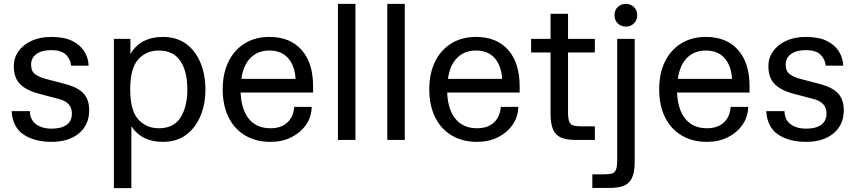

<svg xmlns="http://www.w3.org/2000/svg" viewBox="-20 -720 4407 988"><path d="M245 10Q158 10 101.5 -27.5Q45 -65 40 -148H134Q134 -105 164.5 -81.5Q195 -58 246 -58Q295 -58 322.5 -77.5Q350 -97 350 -136Q350 -193 285 -210L183 -237Q117 -254 84 -286.5Q51 -319 51 -380Q51 -422 75 -456Q99 -490 142.5 -510Q186 -530 244 -530Q310 -530 351.5 -509.5Q393 -489 414 -455Q435 -421 436 -382H346Q343 -415 319.5 -438.5Q296 -462 243 -462Q195 -462 167.5 -442Q140 -422 140 -388Q140 -352 162.5 -337Q185 -322 212 -315L311 -289Q381 -271 410 -239Q439 -207 439 -153Q439 -78 386.5 -34Q334 10 245 10Z M566 248V-520H651V-442Q703 -530 818 -530Q889 -530 937.5 -494.5Q986 -459 1011.5 -397.5Q1037 -336 1037 -259Q1037 -184 1011.5 -123Q986 -62 937.5 -26Q889 10 818 10Q709 10 656 -70V248ZM797 -60Q875 -60 909.5 -116Q944 -172 944 -259Q944 -354 907.5 -407Q871 -460 797 -460Q733 -460 691.5 -414.5Q650 -369 650 -260Q650 -151 691.5 -105.5Q733 -60 797 -60Z M1372 10Q1297 10 1241.5 -23Q1186 -56 1156 -117Q1126 -178 1126 -260Q1126 -343 1156 -403.5Q1186 -464 1240 -497Q1294 -530 1366 -530Q1473 -530 1532 -463Q1591 -396 1591 -277V-244H1218Q1222 -155 1261.5 -107.5Q1301 -60 1372 -60Q1426 -60 1458 -89Q1490 -118 1494 -170H1584Q1583 -118 1554.5 -77.5Q1526 -37 1479 -13.5Q1432 10 1372 10ZM1366 -460Q1307 -460 1269.5 -422.5Q1232 -385 1222 -314H1501Q1497 -382 1462.5 -421Q1428 -460 1366 -460Z M1719 0V-700H1809V0Z M1973 0V-700H2063V0Z M2435 10Q2360 10 2304.5 -23Q2249 -56 2219 -117Q2189 -178 2189 -260Q2189 -343 2219 -403.5Q2249 -464 2303 -497Q2357 -530 2429 -530Q2536 -530 2595 -463Q2654 -396 2654 -277V-244H2281Q2285 -155 2324.5 -107.5Q2364 -60 2435 -60Q2489 -60 2521 -89Q2553 -118 2557 -170H2647Q2646 -118 2617.5 -77.5Q2589 -37 2542 -13.5Q2495 10 2435 10ZM2429 -460Q2370 -460 2332.5 -422.5Q2295 -385 2285 -314H2564Q2560 -382 2525.5 -421Q2491 -460 2429 -460Z M2941 0Q2897 0 2868.5 -11.5Q2840 -23 2826.5 -52.5Q2813 -82 2813 -136V-450H2713V-520H2813V-649H2903V-520H3041V-450H2903V-143Q2903 -109 2909.5 -93.5Q2916 -78 2931 -74Q2946 -70 2970 -70H3041V0Z M3028 247V177H3089Q3114 177 3128.5 173Q3143 169 3149.5 153.5Q3156 138 3156 104V-520H3246V111Q3246 165 3232.5 194.5Q3219 224 3190.5 235.5Q3162 247 3118 247ZM3201 -583Q3176 -583 3159 -599.5Q3142 -616 3142 -642Q3142 -668 3159 -684Q3176 -700 3201 -700Q3225 -700 3242 -684Q3259 -668 3259 -642Q3259 -616 3242 -599.5Q3225 -583 3201 -583Z M3618 10Q3543 10 3487.5 -23Q3432 -56 3402 -117Q3372 -178 3372 -260Q3372 -343 3402 -403.5Q3432 -464 3486 -497Q3540 -530 3612 -530Q3719 -530 3778 -463Q3837 -396 3837 -277V-244H3464Q3468 -155 3507.5 -107.5Q3547 -60 3618 -60Q3672 -60 3704 -89Q3736 -118 3740 -170H3830Q3829 -118 3800.5 -77.5Q3772 -37 3725 -13.5Q3678 10 3618 10ZM3612 -460Q3553 -460 3515.5 -422.5Q3478 -385 3468 -314H3747Q3743 -382 3708.5 -421Q3674 -460 3612 -460Z M4128 10Q4041 10 3984.5 -27.5Q3928 -65 3923 -148H4017Q4017 -105 4047.5 -81.5Q4078 -58 4129 -58Q4178 -58 4205.5 -77.5Q4233 -97 4233 -136Q4233 -193 4168 -210L4066 -237Q4000 -254 3967 -286.5Q3934 -319 3934 -380Q3934 -422 3958 -456Q3982 -490 4025.5 -510Q4069 -530 4127 -530Q4193 -530 4234.5 -509.5Q4276 -489 4297 -455Q4318 -421 4319 -382H4229Q4226 -415 4202.5 -438.5Q4179 -462 4126 -462Q4078 -462 4050.5 -442Q4023 -422 4023 -388Q4023 -352 4045.5 -337Q4068 -322 4095 -315L4194 -289Q4264 -271 4293 -239Q4322 -207 4322 -153Q4322 -78 4269.5 -34Q4217 10 4128 10Z"/></svg>

Font: Hedvig Letters Sans
Style: Regular
Weight: 400
Designer: Alexander Örn & Tor Weibull
Foundry: Kanon Foundry
Version: Version 1.000; ttfautohint (v1.8.4.7-5d5b)